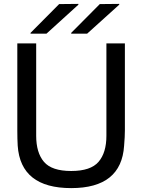

<svg xmlns="http://www.w3.org/2000/svg" viewBox="-20 -953 730 987"><path d="M622 -283Q622 -251 618 -204Q604 14 346 14Q86 14 71 -204Q69 -238 69 -283V-730H166V-255Q166 -168 206 -121Q246 -74 346 -74Q446 -74 486.5 -121Q527 -168 527 -255V-730H622ZM137 -780V-784L284 -932L383 -933V-929L219 -780ZM346 -780V-784L493 -932L593 -933V-929L428 -780Z"/></svg>

Font: Nacelle
Style: Regular
Weight: 400
Designer: Sora Sagano
Foundry: Sora Sagano
Version: Version 1.000;FEAKit 1.0